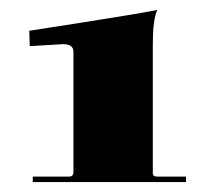

<svg xmlns="http://www.w3.org/2000/svg" viewBox="-20 -599 440 387"><path d="M46 -232V-243H119Q128 -243 128 -252V-495Q128 -510 107 -510L40 -506L39 -537L142 -553Q269 -573 297 -579Q288 -559 288 -511V-250Q288 -243 297 -243H355V-232Z"/></svg>

Font: Arapey Black-Display
Style: Regular
Weight: 900
Designer: Eduardo Rodriguez Tunni
Foundry: Eduardo Rodriguez Tunni
Version: Version 4.000